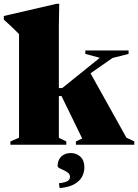

<svg xmlns="http://www.w3.org/2000/svg" viewBox="-37 -760 725 1008"><path d="M330.5 -300 427.5 -394.5 626.5 -37.5 668 -17.5V0H361.5V-17.5L394.5 -33L286 -255.5H216V-297.5H289.5L487 -456.5L411 -477V-495H638V-477L553.5 -455.5ZM272 -36.5 311 -17.5V0H17.5V-17.5L63 -37V-580.5Q56 -588 44.8 -599.2Q33.5 -610.5 18 -625Q2.5 -639.5 -17 -657V-676L259.5 -740H274L272 -628ZM272.5 202Q306.5 198 318.5 189.8Q330.5 181.5 330.5 169Q330.5 156 320.8 147.8Q311 139.5 298 133.8Q285 128 275.2 123Q265.5 118 265.5 111.5Q265.5 81 284.2 62.2Q303 43.5 334.5 43.5Q364.5 43.5 385.2 62.8Q406 82 406 119Q406 144 394 167.2Q382 190.5 353.5 206.8Q325 223 276 227.5Z"/></svg>

Font: Newsreader 60pt ExtraBold
Style: Regular
Weight: 800
Designer: Hugues Gentile
Foundry: Production Type
Version: Version 1.003